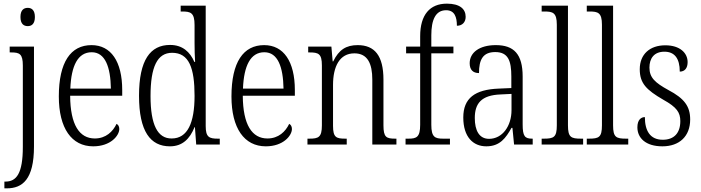

<svg xmlns="http://www.w3.org/2000/svg" viewBox="-20 -791 3836 1051"><path d="M132 -648C153 -648 171 -660 171 -698C171 -736 153 -748 132 -748C110 -748 92 -736 92 -698C92 -660 110 -648 132 -648ZM4 240H17C103 240 166 191 166 11V-536H33V-504H42C87 -504 105 -496 105 -432V13C105 159 70 203 10 203H4Z M490 10C586 10 633 -49 633 -85C633 -100 626 -109 618 -113C598 -71 560 -33 499 -33C415 -33 365 -107 364 -267H649V-298C649 -455 587 -544 481 -544C367 -544 302 -451 302 -263C302 -89 372 10 490 10ZM587 -306H365C370 -431 406 -505 482 -505C556 -505 585 -424 587 -306Z M910 10C979 10 1019 -31 1045 -95H1047L1054 0H1183V-32H1173C1125 -32 1106 -40 1106 -101V-760H969V-728H978C1024 -728 1045 -721 1045 -654V-555C1045 -521 1046 -484 1048 -452H1044C1020 -507 979 -545 911 -545C803 -545 741 -463 741 -267C741 -72 803 10 910 10ZM920 -33C843 -32 804 -107 804 -265C804 -425 841 -502 922 -502C1015 -502 1045 -419 1045 -266C1045 -119 1007 -33 920 -33Z M1435 10C1531 10 1578 -49 1578 -85C1578 -100 1571 -109 1563 -113C1543 -71 1505 -33 1444 -33C1360 -33 1310 -107 1309 -267H1594V-298C1594 -455 1532 -544 1426 -544C1312 -544 1247 -451 1247 -263C1247 -89 1317 10 1435 10ZM1532 -306H1310C1315 -431 1351 -505 1427 -505C1501 -505 1530 -424 1532 -306Z M1663 0H1878V-32H1871C1821 -32 1803 -38 1803 -102V-326C1803 -427 1839 -499 1920 -499C1992 -499 2018 -443 2018 -355V0H2150V-32H2144C2095 -32 2079 -39 2079 -105V-355C2079 -486 2031 -544 1938 -544C1875 -544 1835 -519 1804 -455H1801L1794 -536H1667V-504H1675C1723 -504 1742 -497 1742 -433V-105C1742 -39 1723 -32 1673 -32H1663Z M2200 0H2443V-32H2406C2361 -32 2341 -40 2341 -108V-499H2462V-536H2341V-598C2341 -682 2364 -735 2422 -735C2469 -735 2481 -697 2481 -650C2511 -650 2529 -670 2529 -699C2529 -742 2497 -771 2426 -771C2333 -771 2280 -710 2280 -593V-536H2203V-499H2280V-108C2280 -40 2260 -32 2216 -32H2200Z M2642 10C2717 10 2749 -36 2780 -91H2785L2794 0H2896V-32H2893C2853 -32 2841 -45 2841 -110V-372C2841 -495 2793 -544 2694 -544C2604 -544 2551 -503 2551 -445C2551 -409 2569 -391 2602 -391C2602 -464 2623 -506 2691 -506C2762 -506 2779 -458 2779 -372V-309L2710 -306C2579 -301 2516 -253 2516 -148C2516 -41 2570 10 2642 10ZM2657 -31C2603 -31 2579 -77 2579 -145C2579 -225 2615 -270 2720 -274L2780 -277V-188C2780 -101 2730 -31 2657 -31Z M2945 0H3172V-32H3161C3106 -32 3089 -39 3089 -105V-760H2945V-728H2960C3006 -728 3028 -722 3028 -656V-105C3028 -39 3011 -32 2956 -32H2945Z M3192 0H3419V-32H3408C3353 -32 3336 -39 3336 -105V-760H3192V-728H3207C3253 -728 3275 -722 3275 -656V-105C3275 -39 3258 -32 3203 -32H3192Z M3606 10C3699 10 3758 -45 3758 -137C3758 -209 3726 -252 3639 -298C3566 -338 3535 -366 3535 -421C3535 -471 3560 -508 3617 -508C3672 -508 3701 -472 3701 -399C3729 -399 3744 -419 3744 -451C3744 -501 3702 -543 3622 -543C3537 -543 3482 -494 3482 -412C3482 -335 3518 -299 3611 -245C3685 -204 3704 -175 3704 -128C3704 -64 3671 -26 3608 -26C3538 -26 3510 -76 3510 -150C3489 -150 3469 -135 3469 -94C3469 -36 3514 10 3606 10Z"/></svg>

Font: Noto Serif Georgian Condensed Light
Style: Regular
Weight: 300
Width: 3
Designer: Monotype Design Team, Akaki Razmadze
Foundry: Google LLC
Version: Version 2.003